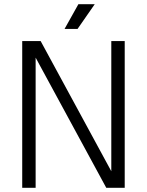

<svg xmlns="http://www.w3.org/2000/svg" viewBox="-20 -896 701 916"><path d="M86 0H150V-621L487 0H575V-700H511V-79L174 -700H86ZM288 -758H350L432 -876H354Z"/></svg>

Font: Meta Space Light
Style: Regular
Weight: 300
Designer: Meta Pool / Florian Karsten
Foundry: Meta Pool / Florian Karsten
Version: Version 2.000;Glyphs 3.1.1 (3137)